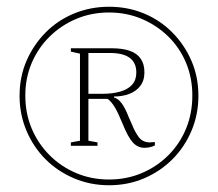

<svg xmlns="http://www.w3.org/2000/svg" viewBox="-20 -743 646 569"><path d="M303 -194Q248 -194 199.5 -214.5Q151 -235 115 -271Q79 -307 58.5 -355.5Q38 -404 38 -459Q38 -515 58.5 -562.5Q79 -610 115 -646.5Q151 -683 199.5 -703Q248 -723 303 -723Q359 -723 407 -703Q455 -683 491 -646.5Q527 -610 547.5 -562.5Q568 -515 568 -459Q568 -404 547.5 -355.5Q527 -307 491 -271Q455 -235 407 -214.5Q359 -194 303 -194ZM303 -211Q355 -211 400 -230Q445 -249 479 -283Q513 -317 531.5 -362Q550 -407 550 -460Q550 -512 531.5 -556.5Q513 -601 479 -634.5Q445 -668 400 -687Q355 -706 303 -706Q251 -706 206 -687Q161 -668 127 -634.5Q93 -601 74 -556.5Q55 -512 55 -460Q55 -407 74 -362Q93 -317 127 -283Q161 -249 206 -230Q251 -211 303 -211ZM408 -305Q388 -305 373.5 -321Q359 -337 343 -377Q330 -409 320 -425.5Q310 -442 299 -450H242V-326L269 -321V-311H190V-321L217 -326V-584L190 -590V-600H310Q343 -600 364.5 -592.5Q386 -585 397 -569Q408 -553 408 -529Q408 -504 395.5 -488Q383 -472 362.5 -464.5Q342 -457 318 -457V-454Q330 -451 340.5 -437Q351 -423 361 -397L372 -372Q380 -352 391 -337Q402 -322 422 -321Q426 -321 430.5 -321.5Q435 -322 439 -322V-312Q431 -308 423 -306.5Q415 -305 408 -305ZM283 -465Q313 -465 336 -471.5Q359 -478 371.5 -492Q384 -506 384 -528Q384 -557 364.5 -571.5Q345 -586 306 -586H242V-465Z"/></svg>

Font: Kalnia ExtraLight
Style: Regular
Weight: 250
Designer: Frida Medrano
Foundry: Frida Medrano
Version: Version 1.105